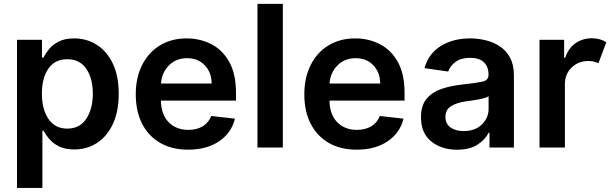

<svg xmlns="http://www.w3.org/2000/svg" viewBox="-20 -747 3099 972"><path d="M66.1 204.5V-545.5H192.5V-455.3H199.9Q209.9 -475.1 227.8 -497.7Q245.7 -520.2 276.8 -536.4Q307.9 -552.6 355.8 -552.6Q419 -552.6 470 -520.2Q521 -487.9 551 -425.4Q581 -362.9 581 -272Q581 -182.2 551.5 -119.3Q522 -56.5 471.2 -23.4Q420.5 9.6 356.2 9.6Q309.3 9.6 278.4 -6Q247.5 -21.7 228.9 -43.9Q210.2 -66.1 199.9 -85.9H194.6V204.5ZM192.1 -272.7Q192.1 -193.5 225.5 -144.7Q258.9 -95.9 320.3 -95.9Q383.9 -95.9 416.9 -146Q449.9 -196 449.9 -272.7Q449.9 -349.1 417.3 -398.1Q384.6 -447.1 320.3 -447.1Q258.2 -447.1 225.1 -399.7Q192.1 -352.3 192.1 -272.7Z M932.2 10.7Q850.1 10.7 790.7 -23.8Q731.2 -58.2 699.2 -121.1Q667.3 -183.9 667.3 -269.5Q667.3 -353.7 699.2 -417.4Q731.2 -481.2 789.2 -516.9Q847.3 -552.6 925.4 -552.6Q992.5 -552.6 1049.4 -523.6Q1106.2 -494.7 1140.4 -433.8Q1174.7 -372.9 1174.7 -277V-237.6H794.7Q795.8 -167.6 833.6 -128.6Q871.4 -89.5 933.9 -89.5Q975.5 -89.5 1005.9 -107.4Q1036.2 -125.4 1049.4 -159.8L1169.4 -146.3Q1152.3 -75.3 1090 -32.3Q1027.7 10.7 932.2 10.7ZM795.1 -324.2H1051.5Q1051.1 -380 1016.9 -416.2Q982.6 -452.4 927.2 -452.4Q869.7 -452.4 833.8 -414.4Q797.9 -376.4 795.1 -324.2Z M1411.9 -727.3V0H1283.4V-727.3Z M1785.5 10.7Q1703.5 10.7 1644 -23.8Q1584.5 -58.2 1552.6 -121.1Q1520.6 -183.9 1520.6 -269.5Q1520.6 -353.7 1552.6 -417.4Q1584.5 -481.2 1642.6 -516.9Q1700.6 -552.6 1778.8 -552.6Q1845.9 -552.6 1902.7 -523.6Q1959.5 -494.7 1993.8 -433.8Q2028.1 -372.9 2028.1 -277V-237.6H1648.1Q1649.1 -167.6 1687 -128.6Q1724.8 -89.5 1787.3 -89.5Q1828.8 -89.5 1859.2 -107.4Q1889.6 -125.4 1902.7 -159.8L2022.7 -146.3Q2005.7 -75.3 1943.4 -32.3Q1881 10.7 1785.5 10.7ZM1648.4 -324.2H1904.8Q1904.5 -380 1870.2 -416.2Q1835.9 -452.4 1780.5 -452.4Q1723 -452.4 1687.1 -414.4Q1651.3 -376.4 1648.4 -324.2Z M2293.7 11Q2215.6 11 2163.4 -30.9Q2111.2 -72.8 2111.2 -153.1Q2111.2 -214.5 2140.8 -248.4Q2170.5 -282.3 2217.9 -297.8Q2265.3 -313.2 2318.2 -318.9Q2390.3 -326.7 2421.7 -333.5Q2453.1 -340.2 2453.1 -367.9V-370Q2453.1 -410.2 2429.3 -432.2Q2405.5 -454.2 2360.8 -454.2Q2313.6 -454.2 2286 -433.6Q2258.5 -413 2248.9 -384.9L2128.9 -402Q2150.2 -476.6 2212.2 -514.6Q2274.1 -552.6 2360.1 -552.6Q2399.1 -552.6 2438.2 -543.3Q2477.3 -534.1 2509.8 -512.8Q2542.3 -491.5 2562 -455.3Q2581.7 -419 2581.7 -365.1V0H2458.1V-74.9H2453.8Q2436.4 -40.5 2397.2 -14.7Q2358 11 2293.7 11ZM2327.1 -83.5Q2385.3 -83.5 2419.4 -116.8Q2453.5 -150.2 2453.5 -195.7V-259.9Q2445.3 -253.2 2423.5 -248Q2401.6 -242.9 2377.1 -239.3Q2352.6 -235.8 2335.6 -233.3Q2292.6 -227.3 2263.8 -209.7Q2235.1 -192.1 2235.1 -155.2Q2235.1 -119.7 2261 -101.6Q2286.9 -83.5 2327.1 -83.5Z M2711.3 0V-545.5H2835.9V-454.5H2841.6Q2856.5 -502.1 2892.8 -527.7Q2929 -553.3 2976.2 -553.3Q2998.2 -553.3 3016.7 -547.9Q3035.2 -542.6 3049.4 -533.4L3009.6 -426.8Q2999.3 -431.8 2986.9 -435Q2974.4 -438.2 2958.8 -438.2Q2908.4 -438.2 2874.1 -405.4Q2839.8 -372.5 2839.8 -320.7V0Z"/></svg>

Font: Inter UI Semi Bold
Style: Regular
Weight: 600
Designer: Rasmus Andersson
Foundry: rsms
Version: 3.2;8d6f07862